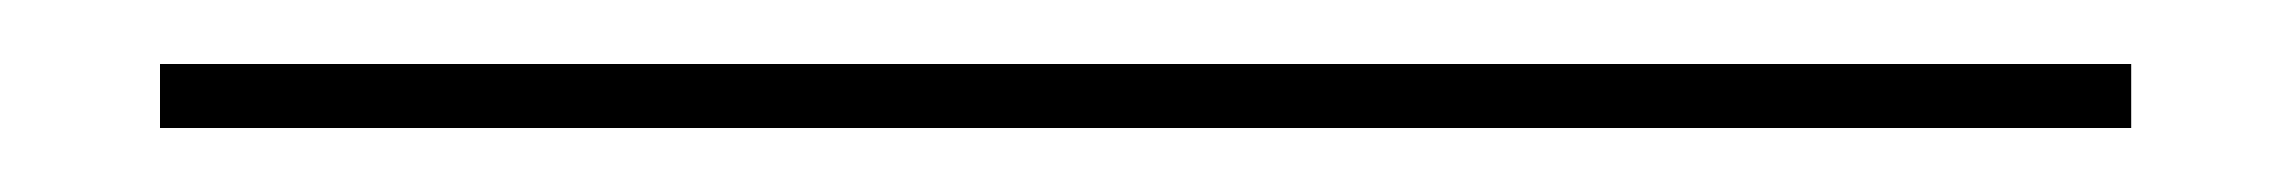

<svg xmlns="http://www.w3.org/2000/svg" viewBox="-20 20 716 60"><path d="M30 40H646V60H30Z"/></svg>

Font: Big Shoulders Stencil Text
Style: Bold
Weight: 700
Designer: Patric King
Foundry: XO Type Co
Version: Version 1.000